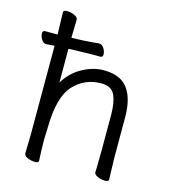

<svg xmlns="http://www.w3.org/2000/svg" viewBox="-107 -795 803 895"><g transform="rotate(15 294.0 -348.0)"><path d="M158 -539V-376Q190 -429 241.5 -457Q293 -485 344 -485Q436 -485 470 -422Q496 -376 496 -297V-105L499 1Q499 11 481.5 11Q464 11 446 3.5Q428 -4 428 -16V-17Q429 -25 429 -44L430 -115V-293Q430 -352 414 -387.5Q398 -423 348 -423Q269 -423 215.5 -365.5Q162 -308 160 -162Q159 -129 158 -105V-89Q158 -59 161 1Q161 11 143.5 11Q126 11 108 3.5Q90 -4 90 -17L92 -115V-536Q77 -535 52 -533H51Q38 -533 29 -548Q20 -563 20 -576.5Q20 -590 31 -590H92L89 -697Q89 -707 106.5 -707Q124 -707 142 -699.5Q160 -692 160 -679L158 -592L214 -594Q250 -596 290 -600H291Q304 -600 313.5 -585Q323 -570 323 -556Q323 -542 312 -542H273Q245 -542 225 -541L186 -540Z"/></g></svg>

Font: LXGW WenKai Lite
Style: Regular
Weight: 400
Designer: LXGW / Fontworks Inc.
Foundry: LXGW / Fontworks Inc.
Version: Version 1.511; March 25, 2025